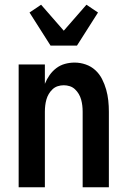

<svg xmlns="http://www.w3.org/2000/svg" viewBox="-20 -793 540 813"><path d="M59 0V-520H170V-438Q178 -458 190 -475Q202 -492 218.5 -504.5Q235 -517 255 -522.5Q275 -528 296 -528Q320 -528 343 -520Q366 -512 383.5 -496Q401 -480 412 -458.5Q423 -437 429.5 -414Q436 -391 438.5 -367.5Q441 -344 441 -320V0H330V-320Q330 -333 328.5 -346Q327 -359 323.5 -371.5Q320 -384 313.5 -395Q307 -406 297.5 -415Q288 -424 275.5 -428Q263 -432 250 -432Q237 -432 224.5 -428Q212 -424 202.5 -415Q193 -406 186.5 -395Q180 -384 176.5 -371.5Q173 -359 171.5 -346Q170 -333 170 -320V0ZM194 -600 105 -740 154 -773 250 -663 346 -773 395 -740 306 -600Z"/></svg>

Font: Iosevka Curly
Style: Bold
Weight: 700
Monospace: yes
Designer: Belleve Invis
Foundry: Belleve Invis
Version: Version 22.1.2; ttfautohint (v1.8.4)